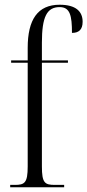

<svg xmlns="http://www.w3.org/2000/svg" viewBox="-20 -791 369 811"><path d="M23 0H251V-10H212C169 -10 157 -18 157 -88V-526H267V-536H157V-611C157 -720 178 -761 232 -761C276 -761 284 -725 284 -652C313 -652 329 -666 329 -699C329 -743 300 -771 232 -771C139 -771 97 -708 97 -589V-536H27V-526H97V-88C97 -18 84 -10 42 -10H23Z"/></svg>

Font: Noto Serif Display ExtraCondensed Light
Style: Regular
Weight: 300
Width: 2
Designer: Monotype Design Team
Foundry: Monotype Imaging Inc.
Version: Version 2.009